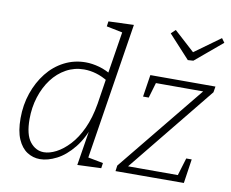

<svg xmlns="http://www.w3.org/2000/svg" viewBox="-84 -887 1205 1002"><g transform="rotate(10 519.0 -386.5)"><path d="M187 7Q150 7 119 -13Q88 -33 69.5 -75.5Q51 -118 51 -186Q51 -257 72.5 -319.5Q94 -382 132 -430Q170 -478 222.5 -505Q275 -532 336 -532Q370 -532 408 -521.5Q446 -511 487 -485L459 -488L499 -740L514 -715L411 -736L415 -763L549 -768L431 -21L415 -49L515 -30L511 -2L385 3L419 -209L432 -226Q406 -145 364 -93Q322 -41 275 -17Q228 7 187 7ZM201 -32Q231 -32 266 -50Q301 -68 335 -104.5Q369 -141 395 -197Q421 -253 434 -330L456 -472L465 -454Q431 -475 398.5 -484.5Q366 -494 334 -494Q283 -494 239.5 -470Q196 -446 164.5 -404Q133 -362 115.5 -307Q98 -252 98 -190Q98 -107 128 -69.5Q158 -32 201 -32ZM968 -129 949 -1 587 0 591 -30 975 -501 982 -489H701L719 -503L691 -408H661L679 -525H1024L1019 -494L635 -21L634 -36H924L906 -20L939 -129ZM1014 -780 1030 -758 887 -638 858 -636 746 -758 769 -780 890 -670H862Z"/></g></svg>

Font: Bitter Thin Light
Style: Italic
Weight: 300
Italic angle: -9°
Version: Version 2.002